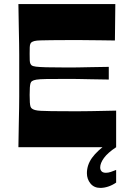

<svg xmlns="http://www.w3.org/2000/svg" viewBox="-20 -720 628 939"><path d="M70 0Q71 -72 72 -118Q73 -164 73.5 -194.5Q74 -225 74 -247.5Q74 -270 74 -293.5Q74 -317 74 -350Q74 -383 74 -406.5Q74 -430 74 -452.5Q74 -475 73.5 -505.5Q73 -536 72 -582Q71 -628 70 -700H544L542 -522Q499 -523 471 -523Q443 -523 420.5 -523.5Q398 -524 373.5 -524Q349 -524 316 -524Q265 -524 231.5 -523.5Q198 -523 178.5 -522.5Q159 -522 149 -519.5Q139 -517 134 -513Q131 -511 128.5 -505.5Q126 -500 125.5 -489Q125 -478 125 -457Q125 -436 125.5 -425Q126 -414 128.5 -409Q131 -404 134 -401Q140 -396 156 -394Q172 -392 206 -391Q240 -390 301 -390Q322 -390 337 -390Q352 -390 370.5 -390.5Q389 -391 421.5 -391.5Q454 -392 512 -393V-331Q454 -332 421.5 -332.5Q389 -333 370.5 -333.5Q352 -334 337 -334Q322 -334 301 -334Q240 -334 206.5 -333.5Q173 -333 158 -330.5Q143 -328 136 -323Q131 -319 129 -312Q127 -305 126 -292Q125 -279 125 -256Q125 -232 126 -219Q127 -206 129 -199.5Q131 -193 136 -189Q141 -185 151 -182Q161 -179 180 -178Q199 -177 232 -176.5Q265 -176 316 -176Q351 -176 376 -176Q401 -176 424 -176.5Q447 -177 476 -177.5Q505 -178 548 -179V0ZM471 199Q440 199 422.5 177.5Q405 156 405 127Q405 87 430 52Q455 17 511 -23L548 0Q507 27 488.5 52.5Q470 78 470 99Q470 110 476.5 117.5Q483 125 498 125Q509 125 521.5 121Q534 117 548 111V173Q529 186 509 192.5Q489 199 471 199Z"/></svg>

Font: Ojuju ExtraLight
Style: Bold
Weight: 700
Version: Version 1.000